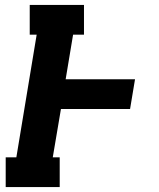

<svg xmlns="http://www.w3.org/2000/svg" viewBox="-20 -755 640 775"><path d="M3 0V-120H46L128 -615H100V-735H319V-615H275L245 -435H525L505 -315H226L193 -120H221V0Z"/></svg>

Font: Iosevka Curly Slab HvExObl
Style: Regular
Weight: 900
Width: 7
Italic angle: -9°
Monospace: yes
Designer: Belleve Invis
Foundry: Belleve Invis
Version: Version 11.1.0; ttfautohint (v1.8.3)